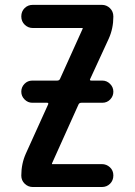

<svg xmlns="http://www.w3.org/2000/svg" viewBox="-20 -750 540 770"><path d="M84 -134.8 172.9 -331.1Q175.8 -337.9 168.9 -337.9H109.4Q91.8 -337.9 78.6 -351.1Q65.4 -364.3 65.4 -382.3Q65.4 -400.4 78.1 -413.6Q90.8 -426.8 109.4 -426.8H209Q217.8 -426.8 220.7 -433.6L311.5 -634.8V-635.7V-637.7H111.3Q92.8 -637.7 79.1 -650.9Q65.4 -664.1 65.4 -684.1Q65.4 -704.1 78.6 -717.3Q91.8 -730.5 111.3 -730.5H388.7Q407.2 -730.5 420.9 -717.3Q434.6 -704.1 434.6 -683.6Q434.6 -635.7 416 -594.7L341.8 -433.6Q337.9 -426.8 346.7 -426.8H390.6Q408.2 -426.8 421.4 -413.6Q434.6 -400.4 434.6 -382.3Q434.6 -364.3 421.9 -351.1Q409.2 -337.9 390.6 -337.9H306.6Q297.9 -337.9 294.9 -331.1L188.5 -94.7V-93.8V-91.8H388.7Q407.2 -91.8 420.9 -79.1Q434.6 -66.4 434.6 -46.4Q434.6 -26.4 421.4 -13.2Q408.2 0 388.7 0H111.3Q92.8 0 79.1 -13.2Q65.4 -26.4 65.4 -45.9Q65.4 -93.8 84 -134.8Z"/></svg>

Font: Rounded Mgen+ 1m medium
Style: Regular
Weight: 500
Designer: [Source Han Sans]
Ryoko NISHIZUKA  (kana & ideographs); Paul D. Hunt (Latin, Greek & Cyrillic); Wenlong ZHANG  (bopomofo
Version: Version 1.059.20150602